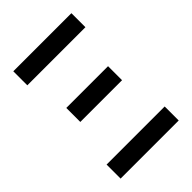

<svg xmlns="http://www.w3.org/2000/svg" viewBox="-215 -832 930 930"><g transform="rotate(-45 250.0 -367.5)"><path d="M51 -639V-735H449V-639ZM107 -332V-428H393V-332ZM51 0V-96H449V0Z"/></g></svg>

Font: Iosevka SS18
Style: Bold
Weight: 700
Monospace: yes
Designer: Belleve Invis
Foundry: Belleve Invis
Version: Version 25.1.1; ttfautohint (v1.8.4)